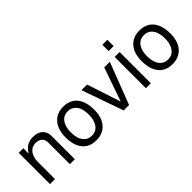

<svg xmlns="http://www.w3.org/2000/svg" viewBox="56 -1492 2278 2278"><g transform="rotate(-45 1195.0 -353.0)"><path d="M70 -524H147V-436Q201 -522 277 -535Q287 -537 298 -538Q309 -539 321 -539Q425 -539 467 -470Q485 -440 487 -396V0H404V-363Q404 -432 346 -457Q323 -466 296 -466Q213 -466 175 -389Q154 -347 154 -289V0H70Z M828 -539Q980 -539 1037 -410Q1066 -344 1066 -254Q1066 -86 964 -16Q908 23 829 23Q685 23 625 -96Q592 -162 592 -258Q592 -431 697 -502Q752 -539 828 -539ZM829 -462Q736 -462 698 -370Q679 -325 679 -258Q679 -121 757 -73Q788 -54 829 -54Q919 -54 958 -142Q979 -188 979 -255Q979 -400 897 -446Q868 -462 829 -462Z M1397 0H1306L1122 -524H1216L1356 -99L1504 -524H1598Z M1762 -524V0H1679V-524ZM1762 -729V-624H1678V-729Z M2106 -539Q2258 -539 2315 -410Q2344 -344 2344 -254Q2344 -86 2242 -16Q2186 23 2107 23Q1963 23 1903 -96Q1870 -162 1870 -258Q1870 -431 1975 -502Q2030 -539 2106 -539ZM2107 -462Q2014 -462 1976 -370Q1957 -325 1957 -258Q1957 -121 2035 -73Q2066 -54 2107 -54Q2197 -54 2236 -142Q2257 -188 2257 -255Q2257 -400 2175 -446Q2146 -462 2107 -462Z"/></g></svg>

Font: Ekushey Amar Bangla
Style: Regular
Weight: 400
Designer: Al Mamun Sumon
Foundry: Al Mamun Sumon
Version: Version 1.0